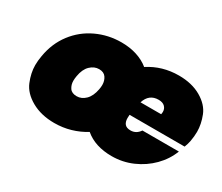

<svg xmlns="http://www.w3.org/2000/svg" viewBox="-103 -818 1238 1072"><g transform="rotate(30 516.5 -282.0)"><path d="M1027 -287Q1023 -266 1014 -243H659Q658 -232 658 -222Q658 -197 669.5 -183.5Q681 -170 707 -170Q743 -170 765 -203H1000Q977 -143 930 -95.5Q883 -48 820 -20.5Q757 7 687 7Q580 7 514 -49Q471 -22 421 -7.5Q371 7 317 7Q232 7 170 -28Q108 -63 86 -116.5Q64 -170 64 -220Q64 -249 70 -282Q85 -370 135 -435.5Q185 -501 259.5 -536Q334 -571 419 -571Q473 -571 518 -556.5Q563 -542 596 -515Q682 -571 789 -571Q873 -571 932.5 -536.5Q992 -502 1012.5 -450Q1033 -398 1033 -349Q1033 -320 1027 -287ZM810 -334Q812 -343 812 -351Q812 -370 798.5 -383.5Q785 -397 758 -397Q697 -397 677 -334ZM351 -185Q382 -185 407 -209.5Q432 -234 441 -282Q444 -298 444 -311Q444 -338 430 -358.5Q416 -379 385 -379Q354 -379 328.5 -354.5Q303 -330 295 -282Q292 -265 292 -251Q292 -225 305.5 -205Q319 -185 351 -185Z"/></g></svg>

Font: Fz Poppins Black
Style: Italic
Weight: 900
Italic angle: -10°
Designer: Ninad Kale (Devanagari), Jonny Pinhorn (Latin)
Foundry: Indian Type Foundry
Version: Vit hóa bi Vntype.Com & FontZin.Com